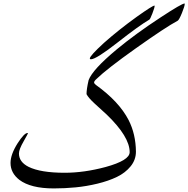

<svg xmlns="http://www.w3.org/2000/svg" viewBox="-20 -1054 1057 1078"><path d="M743.2 -202.6Q743.2 -156.7 713.4 -120.1Q683.6 -83.5 636.7 -60.8Q589.8 -38.1 527.3 -22.9Q464.8 -7.8 404.3 -2Q343.8 3.9 282.2 3.9Q152.3 3.9 88.4 -44.4Q39.1 -83 39.1 -139.2Q39.1 -187 79.1 -250Q116.2 -307.1 133.8 -307.1Q137.2 -307.1 137.2 -306.2Q137.2 -303.7 113.3 -261.7Q86.4 -215.3 86.4 -192.4Q86.4 -144.5 140.6 -117.2Q208 -84 343.3 -84Q452.1 -84 572.3 -116.2Q708 -153.3 708 -199.7Q708 -286.1 579.6 -410.2Q577.6 -412.1 511.7 -472.2Q476.1 -504.9 465.8 -525.4Q465.8 -553.2 477.5 -604Q499 -663.1 635.7 -776.9Q741.2 -864.3 882.8 -957Q1000.5 -1034.2 1015.6 -1034.2Q1016.6 -1034.2 1017.1 -1033.7V-1031.7Q1017.1 -1019.5 1001.5 -981Q985.8 -942.4 977.5 -937.5Q912.6 -903.3 741.2 -781.7Q579.1 -666.5 522 -610.8Q508.3 -598.6 508.3 -591.3Q508.3 -585 518.6 -577.1Q648.4 -483.9 702.1 -379.9Q742.2 -301.3 743.2 -202.6ZM848.1 -1022.5V-1020Q848.1 -1011.2 835.7 -978.8Q823.2 -946.3 818.4 -943.8Q760.3 -909.7 642.1 -816.9Q520 -721.2 490.7 -721.2H490.2Q484.4 -721.2 484.4 -725.6Q484.4 -740.7 564 -813.5Q646.5 -886.7 747.6 -959.5Q835.9 -1022.5 847.2 -1022.5Z"/></svg>

Font: Noon
Style: Regular
Weight: 400
Designer: Mohammad Saleh Souzanchi
Foundry: Farsi Font Store
Version: Version 0.09